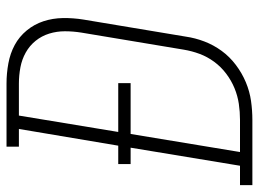

<svg xmlns="http://www.w3.org/2000/svg" viewBox="-154 -654 775 574"><g transform="rotate(-90 233.0 -367.5)"><path d="M-34 0V-37H24L78 -364H29V-401H84L134 -698H81V-735H270Q300 -735 330 -729.5Q360 -724 385 -710.5Q410 -697 428.5 -674.5Q447 -652 456 -624.5Q465 -597 465.5 -566.5Q466 -536 461 -505L410 -199Q406 -171 395.5 -143.5Q385 -116 367.5 -92Q350 -68 325.5 -49.5Q301 -31 273.5 -19.5Q246 -8 217.5 -4Q189 0 161 0ZM65 -37H161Q185 -37 209 -40.5Q233 -44 256 -53.5Q279 -63 299.5 -78.5Q320 -94 335 -114.5Q350 -135 358.5 -158Q367 -181 371 -205L422 -511Q426 -536 426 -560.5Q426 -585 419 -607.5Q412 -630 397.5 -648Q383 -666 362.5 -677.5Q342 -689 318 -693.5Q294 -698 270 -698H174L125 -401H271V-364H119Z"/></g></svg>

Font: Iosevka Slab XLtObl
Style: Regular
Weight: 200
Italic angle: -9°
Monospace: yes
Designer: Belleve Invis
Foundry: Belleve Invis
Version: Version 11.1.1; ttfautohint (v1.8.3)